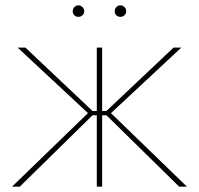

<svg xmlns="http://www.w3.org/2000/svg" viewBox="-20 -698 744 718"><path d="M342 0H362V-267H378L650 0H679L395 -275L658 -520H629L378 -283H362V-520H342V-283H326L75 -520H46L309 -275L25 0H54L326 -267H342ZM273 -635Q282 -635 288.5 -641Q295 -647 295 -656Q295 -665 288.5 -671.5Q282 -678 273 -678Q264 -678 258 -671.5Q252 -665 252 -656Q252 -647 258 -641Q264 -635 273 -635ZM430 -635Q439 -635 445.5 -641Q452 -647 452 -656Q452 -665 445.5 -671.5Q439 -678 430 -678Q421 -678 415 -671.5Q409 -665 409 -656Q409 -647 415 -641Q421 -635 430 -635Z"/></svg>

Font: Fixel Variable
Style: Regular
Weight: 100
Width: 3
Designer: AlfaBravo + MacPaw
Foundry: Kyrylo Tkachov, Marchela Mozhyna, Serhii Makarenko, Maria Weinstein, Zakhar Kryvoshyya
Version: Version 1.211